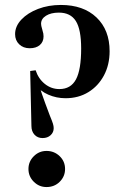

<svg xmlns="http://www.w3.org/2000/svg" viewBox="-20 -744 510 776"><path d="M152 -186Q132 -186 119.5 -199.5Q107 -213 107 -235L102 -457L124 -460Q135 -426 161 -405Q187 -384 220 -384Q266 -384 287 -423Q308 -462 308 -548Q308 -625 286.5 -659Q265 -693 218 -693Q186 -693 166 -680.5Q146 -668 146 -648Q146 -644 147 -639Q148 -634 151 -624Q154 -614 155 -608.5Q156 -603 156 -597Q156 -575 141 -562Q126 -549 100 -549Q74 -549 57.5 -565Q41 -581 41 -606Q41 -638 66.5 -665Q92 -692 134 -708Q176 -724 226 -724Q317 -724 370 -673.5Q423 -623 423 -537Q423 -482 400 -439Q377 -396 337 -371.5Q297 -347 245 -347Q208 -347 175 -361.5Q142 -376 124 -401L138 -402Q143 -383 149 -365.5Q155 -348 162.5 -327.5Q170 -307 181 -278Q191 -254 194 -244Q197 -234 197 -226Q197 -209 184.5 -197.5Q172 -186 152 -186ZM168 12Q138 12 116.5 -9.5Q95 -31 95 -61Q95 -91 116.5 -112.5Q138 -134 168 -134Q199 -134 221 -113Q243 -92 243 -61Q243 -31 221.5 -9.5Q200 12 168 12Z"/></svg>

Font: Baskervville SemiBold
Style: Regular
Weight: 600
Version: Version 1.100